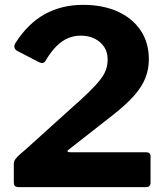

<svg xmlns="http://www.w3.org/2000/svg" viewBox="-20 -772 684 792"><path d="M269 -321Q317 -363 347 -392.5Q377 -422 394 -444Q411 -466 417.5 -485.5Q424 -505 424 -527Q424 -558 409 -579.5Q394 -601 369.5 -613Q345 -625 313 -625Q286 -625 261.5 -615Q237 -605 213.5 -582Q190 -559 167 -520Q164 -514 157 -512.5Q150 -511 140 -516L51 -562Q41 -568 39.5 -577Q38 -586 44 -595Q96 -676 165.5 -714Q235 -752 323 -752Q403 -752 464 -725Q525 -698 559.5 -647.5Q594 -597 594 -527Q594 -487 580 -451Q566 -415 534.5 -379Q503 -343 450 -301L265 -156Q258 -152 258.5 -148Q259 -144 271 -144H582Q601 -144 601 -128V-18Q601 -10 596.5 -5Q592 0 581 0H60Q47 0 42 -4.5Q37 -9 37 -21V-98Q37 -103 39.5 -109Q42 -115 52 -125.5Q62 -136 83 -153Z"/></svg>

Font: Libre Franklin Thin
Style: Bold
Weight: 700
Version: Version 3.000